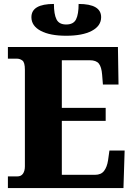

<svg xmlns="http://www.w3.org/2000/svg" viewBox="-20 -952 674 972"><path d="M20 0V-59H68Q87 -59 96.5 -73Q106 -87 106 -110V-599Q106 -636 93.5 -645.5Q81 -655 66 -655H20V-714H577L580 -524H501L497 -574Q494 -613 480.5 -630Q467 -647 434 -647H293V-406H515V-340H293V-67H461Q492 -67 507 -87Q522 -107 527 -140L534 -190H611L605 0ZM315 -771Q233 -771 186 -796Q139 -821 139 -865Q139 -932 253 -932Q253 -880 266 -854Q279 -828 315 -828Q352 -828 365 -854Q378 -880 378 -932Q492 -932 492 -865Q492 -821 445 -796Q398 -771 315 -771Z"/></svg>

Font: Noto Serif SemiCondensed Black
Style: Regular
Weight: 900
Width: 4
Designer: Monotype Design Team
Foundry: Monotype Imaging Inc.
Version: Version 2.014; ttfautohint (v1.8.4.7-5d5b)